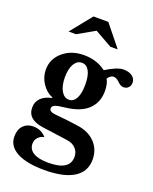

<svg xmlns="http://www.w3.org/2000/svg" viewBox="-188 -902 1008 1263"><g transform="rotate(20 316.0 -270.0)"><path d="M228 -108Q320 -100 391 -89Q468 -78 513 -30.5Q558 17 558 87Q558 172 487.5 216Q417 260 282 260Q158 260 90 223.5Q22 187 22 120Q22 70 48.5 42.5Q75 15 117 15Q174 15 209 56Q183 61 166.5 79.5Q150 98 150 123Q150 163 186 184.5Q222 206 290 206Q440 206 440 111Q440 76 417 52Q394 28 353 23L178 -1Q67 -16 67 -100Q67 -140 93.5 -166.5Q120 -193 169 -203V-207Q124 -225 95 -269.5Q66 -314 66 -365Q66 -440 124.5 -490Q183 -540 271 -540Q361 -540 425 -491Q504 -540 547 -540Q585 -540 608.5 -523Q632 -506 632 -478Q632 -457 619 -443.5Q606 -430 585 -430Q565 -430 543.5 -451.5Q522 -473 502 -473Q481 -473 462 -446Q480 -414 480 -364Q480 -285 428.5 -235Q377 -185 268 -173Q220 -168 201.5 -160Q183 -152 183 -136Q183 -112 228 -108ZM276 -230Q308 -230 326 -264Q344 -298 344 -359Q344 -421 326 -454.5Q308 -488 275 -488Q241 -488 221 -453.5Q201 -419 201 -361Q201 -302 221.5 -266Q242 -230 276 -230ZM241 -800H345L465 -651H413L293 -719L173 -651H121Z"/></g></svg>

Font: Libre Baskerville
Style: Bold
Weight: 700
Designer: Pablo Impallari, Rodrigo Fuenzalida
Foundry: Pablo Impallari, Rodrigo Fuenzalida
Version: Version 1.000